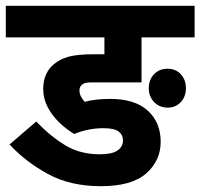

<svg xmlns="http://www.w3.org/2000/svg" viewBox="-20 -642 691 662"><path d="M337 -200Q284 -200 236 -180Q209 -196 184.5 -219.5Q160 -243 144.5 -272.5Q129 -302 129 -335Q129 -363 138.5 -384.5Q148 -406 165 -420Q186 -438 216.5 -446.5Q247 -455 306 -455H340V-513H0V-622H651V-513H468V-358H301Q284 -358 276.5 -356.5Q269 -355 264 -351Q254 -344 254 -330Q254 -319 259 -309.5Q264 -300 272 -291Q309 -301 360 -301Q445 -301 489.5 -260.5Q534 -220 534 -153Q534 -88 484 -44Q434 0 328 0Q222 0 144.5 -42.5Q67 -85 13 -144L105 -223Q155 -171 206 -140.5Q257 -110 324 -110Q366 -110 385 -123Q404 -136 404 -158Q404 -177 389 -188.5Q374 -200 337 -200ZM493 -338Q493 -367 511 -386Q529 -405 558 -405Q586 -405 603.5 -386Q621 -367 621 -338Q621 -309 603.5 -290Q586 -271 558 -271Q530 -271 511.5 -290Q493 -309 493 -338Z"/></svg>

Font: Noto Sans SemiCondensed
Style: Bold Italic
Weight: 700
Width: 4
Italic angle: -12°
Designer: Monotype Design Team
Foundry: Monotype Imaging Inc.
Version: Version 2.013; ttfautohint (v1.8.4.7-5d5b)